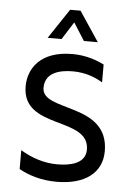

<svg xmlns="http://www.w3.org/2000/svg" viewBox="-51 -723 528 770"><g transform="rotate(5 213.0 -338.0)"><path d="M242 -684H200L120 -564H176L221 -635L266 -564H322L242 -684ZM121 -363C121 -426 182 -439 233 -439C286 -439 327 -421 353 -405V-477C321 -493 278 -508 225 -508C95 -508 49 -433 49 -363C49 -188 316 -265 316 -131C316 -74 254 -62 202 -62C150 -62 98 -79 54 -106V-30C90 -10 140 8 206 8C320 8 388 -44 388 -131C388 -327 121 -265 121 -363Z"/></g></svg>

Font: Maven Pro
Style: Regular
Weight: 400
Designer: Joe Prince
Foundry: Joe Prince
Version: Version 1.003